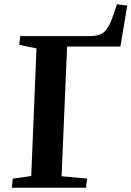

<svg xmlns="http://www.w3.org/2000/svg" viewBox="-20 -884 619 904"><path d="M36.1 0 40 -43 127 -55.2 151.9 -655.8 70.8 -672.9 75.2 -713.9H399.9Q447.3 -713.9 470 -733.2Q492.7 -752.4 509.8 -803.2L530.8 -863.8L579.1 -857.9L546.9 -665H295.9L270 -54.2L390.1 -43L384.8 0Z"/></svg>

Font: Literata SemiBold
Style: Italic
Weight: 650
Italic angle: -2.39999°
Designer: Latin by Veronika Burian and Jose Scaglione. Greek by Irene Vlachou. Cyrillic by Vera Evstafieva
Foundry: TypeTogether
Version: Version 3.021